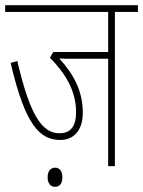

<svg xmlns="http://www.w3.org/2000/svg" viewBox="-20 -642 553 742"><path d="M424 -596H513V-622H0V-596H398V-441H186L173 -419C229 -362 274 -295 274 -208C274 -153 252 -127 210 -127C141 -127 95 -200 47 -406L21 -399C78 -155 135 -101 214 -101C257 -101 300 -130 300 -206C300 -291 264 -356 209 -416C224 -415 244 -415 262 -415H398V0H424ZM164 43C164 69 178 80 192 80C209 80 221 70 221 43C221 19 210 6 193 6C177 6 164 18 164 43Z"/></svg>

Font: Noto Sans Devanagari UI ExtraCondensed Thin
Style: Regular
Weight: 100
Width: 2
Designer: Jelle Bosma - Monotype Design Team
Foundry: Monotype Imaging Inc.
Version: Version 2.004